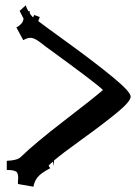

<svg xmlns="http://www.w3.org/2000/svg" viewBox="-20 -688 511 721"><path d="M68.4 -618.2 53.7 -647 76.7 -668Q78.1 -660.6 86.4 -646H91.8V-638.2Q99.1 -626.5 104.5 -623L108.4 -631.8L129.4 -624L123.5 -608.9Q135.7 -599.1 235.1 -527.1Q334.5 -455.1 402.6 -399.2Q470.7 -343.3 470.7 -325.2Q470.7 -307.1 418.7 -264.4Q366.7 -221.7 288.3 -165.3Q210 -108.9 182.6 -85V-64L178.7 -81.1Q168.5 -73.2 162.6 -65.9L168.5 -56.2Q134.3 -38.6 121.6 -22.9Q108.9 -7.3 105.5 13.2L47.4 2.9V-11.2L48.3 -18.1Q48.3 -34.2 43.9 -40.5Q37.6 -49.8 5.4 -49.8V-84Q45.4 -85.9 57.6 -98.1Q110.8 -149.9 221.4 -234.9Q332 -319.8 366.7 -350.1Q341.8 -375 151.4 -513.2L133.8 -526.9Q110.4 -544.9 96.9 -545.9Q83.5 -546.9 67.4 -537.1L41.5 -585Q66.9 -598.6 68.4 -618.2Z"/></svg>

Font: Eater
Style: Regular
Weight: 400
Version: Version 001.002